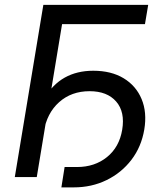

<svg xmlns="http://www.w3.org/2000/svg" viewBox="-20 -748 692 811"><path d="M606 -727.5 592.3 -646H242.2L135.3 0H42.5L163.1 -727.5ZM239.3 43.5 252.9 -42.5H305.2Q379.9 -42.5 431.9 -84.5Q483.9 -126.5 496.1 -199.7Q508.8 -275.4 470.7 -319.1Q432.6 -362.8 358.4 -362.8Q281.7 -362.8 229.7 -316.4Q177.7 -270 164.6 -189.9H121.1Q135.3 -275.9 168.5 -333.5Q201.7 -391.1 253.4 -420.2Q305.2 -449.2 374 -449.2Q449.7 -449.2 502.2 -417.5Q554.7 -385.7 578.1 -329.6Q601.6 -273.4 589.4 -200.7Q577.1 -127.9 535.2 -73Q493.2 -18.1 430.2 12.7Q367.2 43.5 291.5 43.5Z"/></svg>

Font: Inter
Style: Italic
Weight: 400
Italic angle: -9.3988°
Designer: Rasmus Andersson
Foundry: rsms
Version: Version 4.001;git-66647c0bb